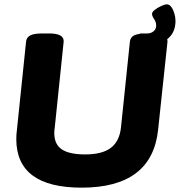

<svg xmlns="http://www.w3.org/2000/svg" viewBox="-20 -856 828 884"><path d="M356 8Q55 8 55 -216Q55 -237 58 -259L100 -664Q102 -684 119.5 -693Q137 -702 174 -702H206Q277 -702 273 -663L232 -268Q230 -258 230 -243Q230 -191 265 -168Q300 -145 372 -145Q450 -145 490 -175Q530 -205 537 -269L578 -664Q580 -684 597.5 -693Q615 -702 653 -702H684Q755 -702 751 -663L708 -259Q680 8 356 8ZM619 -650 625 -702H658Q675 -702 687 -712Q699 -722 699 -738Q699 -755 689.5 -768.5Q680 -782 680 -792Q680 -801 693 -811Q706 -821 722.5 -828.5Q739 -836 748 -836Q760 -836 769 -823.5Q778 -811 783 -793.5Q788 -776 788 -760Q788 -708 754 -679Q720 -650 658 -650Z"/></svg>

Font: Asap Semi Expanded Semi Expanded ExtraBold
Style: Italic
Weight: 800
Width: 6
Italic angle: -6°
Designer: Pablo Cosgaya
Foundry: Omnibus-Type
Version: Version 3.001; ttfautohint (v1.8.4.7-5d5b)